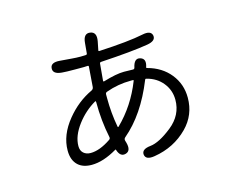

<svg xmlns="http://www.w3.org/2000/svg" viewBox="-98 -800 1195 981"><g transform="rotate(-15 500.0 -309.5)"><path d="M606 37Q558 45 554 15Q551 -14 599 -19Q646 -24 714.5 -78.5Q783 -133 783 -214Q783 -265 751.5 -304Q720 -343 668 -356Q662 -358 660 -352Q593 -185 486 -95Q478 -88 481 -78L484 -68Q497 -22 467 -13Q437 -4 424 -44Q423 -49 419 -46Q346 -3 285 -3Q239 -3 213 -27Q184 -54 184 -105Q184 -187 247 -264Q304 -334 381 -370Q391 -375 392 -386L400 -492Q400 -497 395 -497L374 -496Q350 -496 326 -496Q281 -496 259 -498Q211 -502 214 -533Q216 -563 264 -559L327 -554Q350 -552 373 -552L400 -553Q406 -553 407 -559L412 -614Q416 -663 451 -658Q486 -653 477 -605L468 -560Q467 -555 472 -555Q630 -563 706 -579Q753 -589 759 -560Q764 -531 717 -523Q634 -509 467 -499Q460 -499 459 -492L451 -403Q451 -398 456 -399Q525 -420 566 -420Q590 -420 614 -419Q621 -419 623 -426Q633 -474 664 -465Q696 -456 682 -414Q680 -409 685 -408Q760 -388 803.5 -334Q847 -280 847 -208Q847 -117 784 -53Q712 20 606 37ZM295 -63Q343 -63 402 -103Q410 -108 408 -117Q389 -208 389 -306Q389 -314 385 -312Q328 -279 287 -225Q243 -167 243 -113Q243 -89 257.5 -76Q272 -63 295 -63ZM462 -158Q463 -153 467 -156Q555 -242 602 -362Q604 -367 599 -367H589Q520 -367 457 -344Q448 -341 448 -332V-312Q448 -233 462 -158Z"/></g></svg>

Font: Resource Han Rounded JP Normal
Style: Regular
Weight: 350
Designer: Cyano Hao (round all glyphs); Ryoko NISHIZUKA 西塚涼子 (kana, bopomofo & ideographs); Paul D. Hunt (Latin, Greek & Cyrillic)
Foundry: Cyano Hao
Version: 0.990